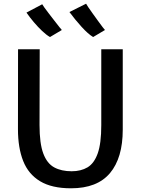

<svg xmlns="http://www.w3.org/2000/svg" viewBox="-20 -1009 760 1037"><path d="M363.5 8Q260 8 196.8 -30Q133.5 -68 105.2 -139.5Q77 -211 77 -311L77.5 -743H194.5L193.5 -333.5Q193.5 -234 213.8 -180Q234 -126 272.8 -105Q311.5 -84 367 -84Q417 -84 452.8 -105.2Q488.5 -126.5 507.8 -180.5Q527 -234.5 527 -333.5V-743H643V-309Q643 -156 574 -74Q505 8 363.5 8ZM483 -809Q455.5 -825.5 420.2 -864.5Q385 -903.5 355 -944L445 -989Q446 -986 456 -971.2Q466 -956.5 480.5 -936.2Q495 -916 509.5 -896Q524 -876 534.5 -862.2Q545 -848.5 547 -847ZM250 -809Q230.5 -820 207.8 -841.5Q185 -863 162.8 -889.2Q140.5 -915.5 123 -941L208 -986Q209 -983.5 219.2 -969Q229.5 -954.5 244.8 -934.8Q260 -915 275.2 -895.5Q290.5 -876 301.2 -862.2Q312 -848.5 314 -847Z"/></svg>

Font: Merriweather Sans
Style: Regular
Weight: 400
Designer: Eben Sorkin
Foundry: Eben Sorkin
Version: Version 1.008; ttfautohint (v1.7.19-72a1) -l 8 -r 50 -G 200 